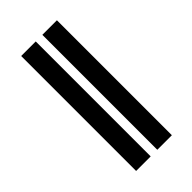

<svg xmlns="http://www.w3.org/2000/svg" viewBox="-222 -778 842 842"><g transform="rotate(-45 199.0 -356.5)"><path d="M181.6 -712.9H91.3V0H181.6ZM313 -712.9H222.7V0H313Z"/></g></svg>

Font: Raveo
Style: Bold
Weight: 700
Designer: Jakub Foglar, Rasmus Andersson (Inter)
Foundry: Jakubfoglar.com
Version: Version 1.100;Glyphs 3.2.3 (3260)